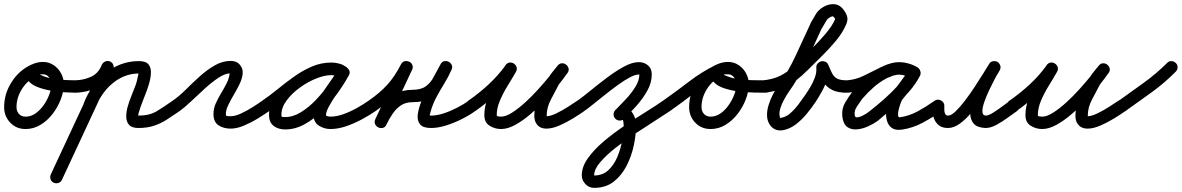

<svg xmlns="http://www.w3.org/2000/svg" viewBox="-40 -590 5724 930"><path d="M137 -222Q94 -202 67 -160Q40 -118 40 -71Q40 -51 52 -38Q64 -25 84 -25Q110 -25 132.5 -41Q155 -57 172 -81.5Q189 -106 199 -133Q209 -160 209 -183Q209 -199 198 -214.5Q187 -230 169 -230Q164 -230 156.5 -230Q149 -230 148 -228Q148 -228 148 -228Q148 -228 148 -228Q148 -228 148 -228Q148 -228 148 -228Q148 -227 147.5 -229.5Q147 -232 147 -234Q149 -237 152 -232.5Q155 -228 157 -227Q192 -210 237.5 -205.5Q283 -201 321 -201Q334 -201 342.5 -192Q351 -183 351 -171Q351 -158 342 -149.5Q333 -141 321 -141Q304 -141 273 -143Q242 -145 206.5 -151Q171 -157 141.5 -168.5Q112 -180 96.5 -199.5Q81 -219 92 -248Q92 -248 92 -248Q92 -248 92 -248Q92 -248 92 -248Q92 -248 92 -248Q100 -273 123 -281.5Q146 -290 169 -290Q197 -290 220 -274.5Q243 -259 256 -234.5Q269 -210 269 -183Q269 -147 254.5 -109Q240 -71 215 -38.5Q190 -6 156.5 14.5Q123 35 84 35Q39 35 9.5 4Q-20 -27 -20 -71Q-20 -136 16.5 -193Q53 -250 112 -277Q123 -282 134.5 -277.5Q146 -273 152 -262Q157 -251 152.5 -239Q148 -227 137 -222Z M291 -171Q291 -183 299.5 -192Q308 -201 321 -201Q362 -201 399.5 -217.5Q437 -234 453 -276Q458 -287 469.5 -292Q481 -297 492 -292Q504 -288 508.5 -276.5Q513 -265 509 -253Q486 -195 433.5 -168Q381 -141 321 -141Q309 -141 300 -149.5Q291 -158 291 -171ZM494 -292Q505 -286 509 -274.5Q513 -263 508 -252Q446 -119 384 14.5Q322 148 260 281Q255 292 243.5 296Q232 300 220 295Q209 290 205 278.5Q201 267 206 255Q268 122 330 -11Q392 -144 454 -277Q459 -288 470.5 -292.5Q482 -297 494 -292ZM382 -49Q371 -53 366 -64.5Q361 -76 365 -88Q383 -136 414.5 -178Q446 -220 488 -249Q555 -294 633 -294Q667 -294 679.5 -278Q692 -262 691 -237Q690 -212 682.5 -186.5Q675 -161 668 -143Q664 -132 656.5 -113.5Q649 -95 642 -75.5Q635 -56 631.5 -43Q628 -30 631 -30Q684 -30 719.5 -51.5Q755 -73 796 -102Q806 -109 818 -106.5Q830 -104 838 -94Q845 -84 842.5 -72Q840 -60 830 -52Q798 -30 768.5 -11Q739 8 706 19Q673 30 631 30Q599 30 585.5 15Q572 0 571.5 -23.5Q571 -47 578.5 -73.5Q586 -100 596 -124.5Q606 -149 612 -165Q620 -184 624 -201.5Q628 -219 632 -239Q632 -240 633 -237Q634 -234 633 -234Q573 -234 522 -199Q487 -175 461.5 -140Q436 -105 421 -66Q417 -55 405.5 -50Q394 -45 382 -49Z M796 -102Q828 -124 860.5 -156.5Q893 -189 928 -220.5Q963 -252 1000.5 -273.5Q1038 -295 1078 -295Q1091 -295 1102.5 -290.5Q1114 -286 1122 -276Q1138 -257 1135.5 -233Q1133 -209 1120.5 -183Q1108 -157 1092.5 -131Q1077 -105 1065.5 -81Q1054 -57 1054 -38Q1054 -28 1060.5 -27.5Q1067 -27 1077 -27Q1099 -27 1128 -40.5Q1157 -54 1184.5 -71.5Q1212 -89 1230 -102Q1240 -109 1252 -106.5Q1264 -104 1272 -94Q1279 -84 1276.5 -72Q1274 -60 1264 -52Q1241 -36 1208.5 -16Q1176 4 1141.5 18.5Q1107 33 1077 33Q1043 33 1018.5 17Q994 1 994 -38Q994 -64 1005 -89Q1016 -114 1031 -138.5Q1046 -163 1058.5 -188Q1071 -213 1073 -239Q1074 -244 1077 -239.5Q1080 -235 1078 -235Q1051 -235 1018.5 -213.5Q986 -192 951.5 -160.5Q917 -129 885.5 -99Q854 -69 830 -52Q820 -45 808 -47.5Q796 -50 788 -60Q781 -70 783.5 -82Q786 -94 796 -102Z M1230 -102Q1268 -128 1306.5 -159.5Q1345 -191 1386 -220Q1427 -249 1471.5 -268Q1516 -287 1565 -287Q1584 -287 1603 -282Q1622 -277 1637 -265Q1649 -257 1650 -245.5Q1651 -234 1645 -225Q1639 -216 1628 -212Q1617 -208 1605 -215Q1586 -226 1563 -226Q1532 -226 1491 -209.5Q1450 -193 1411.5 -165Q1373 -137 1348 -103Q1323 -69 1323 -34Q1323 -24 1327 -23.5Q1331 -23 1342 -23Q1380 -23 1418.5 -47Q1457 -71 1491.5 -107.5Q1526 -144 1553 -183Q1580 -222 1597 -252Q1604 -266 1616 -268Q1628 -270 1637 -264Q1647 -259 1652 -248Q1657 -237 1649 -224Q1640 -206 1622 -180.5Q1604 -155 1585 -126.5Q1566 -98 1552.5 -73Q1539 -48 1539 -32Q1539 -28 1548.5 -26.5Q1558 -25 1560 -25Q1590 -25 1623.5 -37Q1657 -49 1689 -67Q1721 -85 1745 -102Q1755 -109 1767 -106.5Q1779 -104 1787 -94Q1794 -84 1791.5 -72Q1789 -60 1779 -52Q1750 -32 1713 -12Q1676 8 1636.5 21.5Q1597 35 1560 35Q1530 35 1504.5 18.5Q1479 2 1479 -32Q1479 -59 1492 -87.5Q1505 -116 1524.5 -145Q1544 -174 1563.5 -201Q1583 -228 1597 -252Q1604 -266 1616 -268Q1628 -270 1637 -264Q1647 -259 1652 -248Q1657 -237 1649 -224Q1628 -185 1596 -140Q1564 -95 1523 -54.5Q1482 -14 1436 11.5Q1390 37 1342 37Q1307 37 1285 19.5Q1263 2 1263 -34Q1263 -72 1282.5 -108.5Q1302 -145 1334.5 -177Q1367 -209 1406.5 -233.5Q1446 -258 1487 -272Q1528 -286 1563 -286Q1602 -286 1635 -267Q1647 -260 1648 -248Q1649 -236 1643 -226Q1637 -217 1625.5 -212.5Q1614 -208 1603 -217Q1594 -222 1584 -224.5Q1574 -227 1565 -227Q1523 -227 1483 -208.5Q1443 -190 1405.5 -162.5Q1368 -135 1332.5 -105Q1297 -75 1264 -52Q1254 -45 1241.5 -47.5Q1229 -50 1222 -60Q1215 -70 1217.5 -82.5Q1220 -95 1230 -102Z M1745 -102Q1799 -139 1835.5 -179Q1872 -219 1902 -278Q1909 -291 1920.5 -293.5Q1932 -296 1942 -291Q1952 -287 1957 -276Q1962 -265 1956 -252Q1925 -186 1894 -119.5Q1863 -53 1832 13Q1826 26 1814.5 28.5Q1803 31 1792 26Q1782 22 1777 11Q1772 0 1778 -13Q1797 -51 1821 -83.5Q1845 -116 1878 -135.5Q1911 -155 1958 -155Q1999 -155 2022.5 -172Q2046 -189 2061 -217.5Q2076 -246 2094 -279Q2100 -291 2111.5 -293.5Q2123 -296 2133 -291Q2143 -286 2148 -275.5Q2153 -265 2147 -252Q2132 -218 2112 -185.5Q2092 -153 2074 -119.5Q2056 -86 2046 -50Q2043 -36 2041.5 -33Q2040 -30 2048 -30Q2076 -30 2109.5 -41Q2143 -52 2174.5 -68.5Q2206 -85 2229 -101Q2239 -109 2251 -107Q2263 -105 2270 -94Q2278 -84 2276 -72Q2274 -60 2263 -53Q2236 -33 2198.5 -14Q2161 5 2121.5 17.5Q2082 30 2048 30Q2009 30 1994.5 12Q1980 -6 1983.5 -35Q1987 -64 2001 -99Q2015 -134 2033.5 -168.5Q2052 -203 2068.5 -232Q2085 -261 2093 -277Q2099 -290 2110.5 -292.5Q2122 -295 2132 -290Q2143 -285 2148 -274Q2153 -263 2146 -250Q2123 -207 2101 -171.5Q2079 -136 2046 -115.5Q2013 -95 1958 -95Q1924 -95 1901 -79Q1878 -63 1861.5 -38.5Q1845 -14 1832 13Q1826 27 1814 29.5Q1802 32 1792 27Q1782 22 1777 11.5Q1772 1 1778 -13Q1809 -79 1840 -145Q1871 -211 1902 -277Q1908 -291 1920 -293Q1932 -295 1942 -290Q1952 -285 1957 -274.5Q1962 -264 1956 -251Q1922 -185 1880.5 -139.5Q1839 -94 1779 -52Q1769 -45 1756.5 -47.5Q1744 -50 1737 -60Q1730 -70 1732.5 -82.5Q1735 -95 1745 -102Z M2228 -102Q2279 -137 2326 -180.5Q2373 -224 2409 -274Q2417 -286 2428.5 -287Q2440 -288 2449 -282Q2458 -276 2462 -265.5Q2466 -255 2459 -242Q2442 -212 2420 -176.5Q2398 -141 2382 -104Q2366 -67 2366 -32Q2366 -27 2375 -26Q2384 -25 2387 -25Q2410 -25 2440.5 -44.5Q2471 -64 2504 -94Q2537 -124 2567.5 -158Q2598 -192 2622.5 -222Q2647 -252 2660 -270Q2668 -282 2680 -282.5Q2692 -283 2701 -276Q2710 -269 2713.5 -257.5Q2717 -246 2707 -234Q2697 -222 2686.5 -209Q2676 -196 2668 -182Q2668 -182 2668 -182Q2668 -182 2668 -182Q2668 -183 2668 -183Q2668 -183 2668 -183Q2650 -148 2629 -109Q2608 -70 2608 -30Q2608 -25 2609 -24Q2609 -24 2609 -24Q2609 -24 2608 -24Q2608 -24 2608 -24.5Q2608 -25 2608 -25Q2611 -19 2608 -20.5Q2605 -22 2603.5 -24.5Q2602 -27 2607 -27Q2626 -27 2655 -41Q2684 -55 2712 -73Q2740 -91 2756 -102Q2766 -109 2778 -106.5Q2790 -104 2798 -94Q2805 -84 2802.5 -72Q2800 -60 2790 -52Q2769 -37 2736.5 -17Q2704 3 2669.5 18Q2635 33 2607 33Q2571 33 2556 5Q2556 5 2556 4.5Q2556 4 2556 4Q2555 4 2555 4Q2555 4 2555 4Q2548 -11 2548 -30Q2548 -79 2570.5 -124Q2593 -169 2616 -211Q2616 -211 2616 -211Q2616 -211 2616 -212Q2616 -212 2616 -212Q2616 -212 2616 -212Q2625 -228 2637 -242.5Q2649 -257 2661 -272Q2670 -283 2681.5 -283.5Q2693 -284 2702 -277Q2711 -270 2714 -259Q2717 -248 2708 -236Q2691 -211 2663.5 -176.5Q2636 -142 2601.5 -105.5Q2567 -69 2529.5 -37Q2492 -5 2455.5 15Q2419 35 2387 35Q2357 35 2331.5 19Q2306 3 2306 -32Q2306 -74 2322.5 -115.5Q2339 -157 2363 -196.5Q2387 -236 2407 -272Q2414 -284 2426 -285Q2438 -286 2447 -280Q2457 -273 2461.5 -262Q2466 -251 2457 -240Q2418 -185 2367.5 -137.5Q2317 -90 2262 -52Q2252 -45 2239.5 -47.5Q2227 -50 2220 -60Q2213 -70 2215.5 -82.5Q2218 -95 2228 -102Z M2754 -100Q2782 -120 2820.5 -151.5Q2859 -183 2901 -214.5Q2943 -246 2982.5 -267.5Q3022 -289 3054 -289Q3080 -289 3098.5 -273.5Q3117 -258 3117 -230Q3117 -189 3095 -150Q3073 -111 3042 -76.5Q3011 -42 2983 -15Q2974 -6 2962 -6Q2950 -6 2941 -15Q2932 -24 2932 -36Q2932 -48 2941 -57Q2961 -78 2988.5 -106.5Q3016 -135 3036.5 -167.5Q3057 -200 3057 -230Q3057 -229 3054 -229Q3037 -229 3010.5 -215Q2984 -201 2953 -178.5Q2922 -156 2890.5 -131Q2859 -106 2832.5 -84.5Q2806 -63 2788 -51Q2778 -44 2766 -46Q2754 -48 2746 -58Q2739 -69 2741.5 -81Q2744 -93 2754 -100ZM2935 -23Q2930 -35 2934 -46.5Q2938 -58 2949 -63Q2978 -77 2998.5 -66Q3019 -55 3030 -32Q3041 -9 3041 17Q3041 62 3030 114Q3019 166 2995 213Q2971 260 2932.5 290Q2894 320 2838 320Q2813 320 2795.5 301.5Q2778 283 2778 259Q2778 218 2807.5 176.5Q2837 135 2883.5 95.5Q2930 56 2983.5 20Q3037 -16 3087 -47Q3137 -78 3171 -102Q3181 -109 3193 -106.5Q3205 -104 3213 -94Q3220 -84 3217.5 -72Q3215 -60 3205 -52Q3177 -33 3132 -4.5Q3087 24 3036.5 57.5Q2986 91 2941 126.5Q2896 162 2867 196Q2838 230 2838 259Q2838 260 2839 260Q2838 260 2838 260Q2879 260 2906.5 234.5Q2934 209 2950.5 169.5Q2967 130 2974 89Q2981 48 2981 17Q2981 10 2979.5 0Q2978 -10 2975 -9Q2963 -4 2951.5 -8Q2940 -12 2935 -23Z M3171 -102Q3234 -146 3297 -194.5Q3360 -243 3429 -276Q3443 -283 3453.5 -277.5Q3464 -272 3469 -262Q3474 -252 3471 -240Q3468 -228 3455 -222Q3412 -202 3385 -160Q3358 -118 3358 -71Q3358 -51 3370 -38Q3382 -25 3402 -25Q3428 -25 3450.5 -41Q3473 -57 3490 -81.5Q3507 -106 3517 -133Q3527 -160 3527 -183Q3527 -199 3516 -214.5Q3505 -230 3487 -230Q3482 -230 3474.5 -230Q3467 -230 3466 -228Q3466 -228 3466 -228Q3466 -228 3466 -228Q3466 -228 3466 -228Q3466 -228 3466 -228Q3466 -227 3467.5 -226.5Q3469 -226 3477 -223Q3504 -211 3537.5 -206.5Q3571 -202 3605.5 -201.5Q3640 -201 3669 -201Q3681 -201 3690 -192Q3699 -183 3699 -171Q3699 -159 3690 -150Q3681 -141 3669 -141Q3652 -141 3617.5 -141.5Q3583 -142 3542.5 -146.5Q3502 -151 3467.5 -162.5Q3433 -174 3415.5 -194.5Q3398 -215 3410 -248Q3410 -248 3410 -248Q3410 -248 3410 -248Q3410 -248 3410 -248Q3410 -248 3410 -248Q3418 -273 3441 -281.5Q3464 -290 3487 -290Q3515 -290 3538 -274.5Q3561 -259 3574 -234.5Q3587 -210 3587 -183Q3587 -147 3572.5 -109Q3558 -71 3533 -38.5Q3508 -6 3474.5 14.5Q3441 35 3402 35Q3357 35 3327.5 4Q3298 -27 3298 -71Q3298 -136 3334.5 -193Q3371 -250 3430 -277Q3443 -283 3454 -277.5Q3465 -272 3469 -262Q3474 -252 3471.5 -240.5Q3469 -229 3456 -223Q3389 -190 3327.5 -142.5Q3266 -95 3205 -52Q3195 -45 3182.5 -47.5Q3170 -50 3163 -60Q3156 -70 3158.5 -82.5Q3161 -95 3171 -102Z M3630 -168Q3629 -180 3636.5 -189.5Q3644 -199 3657 -201Q3696 -205 3725.5 -217Q3755 -229 3780.5 -249Q3806 -269 3836 -298Q3860 -323 3894 -356.5Q3928 -390 3958.5 -426Q3989 -462 4004 -494Q4006 -500 4002.5 -503Q3999 -506 3996 -510Q3993 -513 3981.5 -507Q3970 -501 3964 -492Q3952 -471 3939 -449Q3939 -449 3940 -450Q3940 -452 3940 -452Q3904 -372 3866.5 -292Q3829 -212 3778 -141Q3768 -126 3757 -106Q3746 -86 3739.5 -64.5Q3733 -43 3737 -25Q3738 -20 3738.5 -19Q3739 -18 3741 -19Q3766 -22 3788 -41.5Q3810 -61 3828 -85Q3846 -109 3859 -128Q3871 -145 3884.5 -167.5Q3898 -190 3907 -214.5Q3916 -239 3914 -261Q3913 -274 3920 -282Q3927 -290 3937 -293Q3946 -295 3956.5 -291.5Q3967 -288 3972 -276Q3982 -252 3990.5 -235Q3999 -218 4014.5 -209.5Q4030 -201 4062 -201Q4074 -201 4083 -192.5Q4092 -184 4092 -171Q4092 -159 4083.5 -150Q4075 -141 4062 -141Q4018 -141 3991.5 -154Q3965 -167 3948.5 -192Q3932 -217 3916 -252Q3911 -264 3919 -272.5Q3927 -281 3939 -284Q3951 -287 3962 -283.5Q3973 -280 3974 -267Q3977 -237 3967 -206.5Q3957 -176 3941 -147Q3925 -118 3909 -94Q3891 -67 3867 -38Q3843 -9 3814 13Q3785 35 3751 41Q3715 46 3693 20Q3677 0 3675.5 -26Q3674 -52 3682.5 -80Q3691 -108 3704 -133Q3717 -158 3730 -175Q3779 -245 3815 -322.5Q3851 -400 3886 -476Q3886 -476 3886 -478Q3887 -479 3887 -479Q3893 -490 3899.5 -500.5Q3906 -511 3912 -522Q3924 -542 3947.5 -556Q3971 -570 3996.5 -570Q4022 -570 4040 -550Q4056 -532 4062.5 -513Q4069 -494 4058 -470Q4041 -431 4009.5 -393Q3978 -355 3942.5 -320Q3907 -285 3878 -256Q3844 -222 3813 -198Q3782 -174 3746 -160Q3710 -146 3663 -141Q3651 -140 3641.5 -147.5Q3632 -155 3630 -168Z M4019 -171Q4019 -183 4028 -192Q4037 -201 4049 -201Q4051 -201 4052.5 -201Q4054 -201 4056 -201Q4058 -201 4060.5 -201Q4063 -201 4065 -201Q4065 -201 4064 -201Q4062 -201 4063 -201Q4104 -204 4143.5 -223Q4183 -242 4220 -261Q4220 -261 4220 -261.5Q4220 -262 4221 -262Q4221 -262 4221 -262Q4221 -262 4221 -262Q4251 -276 4278.5 -284Q4306 -292 4340 -287Q4340 -287 4340 -287Q4340 -287 4340 -287Q4340 -287 4340 -287Q4340 -287 4340 -287Q4357 -284 4373 -278.5Q4389 -273 4403 -264Q4416 -256 4417.5 -244Q4419 -232 4413 -223Q4408 -213 4396.5 -209Q4385 -205 4372 -212Q4357 -222 4340 -226Q4340 -226 4340 -226Q4340 -226 4340 -226Q4340 -226 4340 -226Q4340 -226 4340 -226Q4313 -232 4288 -224Q4288 -224 4287.5 -224Q4287 -224 4287 -224Q4287 -224 4286.5 -224Q4286 -224 4286 -224Q4278 -222 4270 -218.5Q4262 -215 4254 -211Q4254 -211 4254.5 -211Q4255 -211 4255 -211Q4255 -211 4255 -211Q4255 -211 4255 -211Q4221 -193 4192 -167.5Q4163 -142 4138 -113Q4138 -112 4139 -114Q4139 -115 4139 -115Q4127 -97 4112 -76Q4097 -55 4100 -33Q4101 -21 4111.5 -21.5Q4122 -22 4135.5 -28.5Q4149 -35 4160 -42.5Q4171 -50 4174 -53Q4205 -77 4242 -109.5Q4279 -142 4311.5 -178Q4344 -214 4362 -249Q4368 -262 4380 -263.5Q4392 -265 4402 -259Q4412 -253 4417 -242Q4422 -231 4414 -219Q4404 -205 4394 -191Q4378 -170 4362.5 -148.5Q4347 -127 4330 -107Q4330 -107 4330 -107Q4330 -107 4330 -107Q4331 -107 4331 -107.5Q4331 -108 4331 -108Q4327 -103 4322 -89Q4317 -75 4313 -59Q4309 -43 4310 -31.5Q4311 -20 4320 -22Q4320 -22 4320 -22Q4320 -22 4320 -22Q4320 -22 4320 -22Q4320 -22 4320 -22Q4366 -29 4407.5 -52Q4449 -75 4487 -102Q4497 -109 4509 -106.5Q4521 -104 4529 -94Q4536 -84 4533.5 -72Q4531 -60 4521 -52Q4478 -22 4430 4Q4382 30 4328 38Q4328 38 4328 38Q4328 38 4328 38Q4328 38 4328 38Q4328 38 4328 38Q4297 42 4280 30Q4263 18 4256.5 -4.5Q4250 -27 4252 -53.5Q4254 -80 4262.5 -104.5Q4271 -129 4283 -144Q4283 -144 4283 -144.5Q4283 -145 4284 -145Q4284 -145 4284 -145Q4284 -145 4284 -145Q4301 -165 4316 -186Q4331 -207 4346 -227Q4355 -239 4364 -253Q4372 -264 4383.5 -265.5Q4395 -267 4404 -262Q4413 -257 4417.5 -246Q4422 -235 4416 -223Q4396 -183 4361 -143.5Q4326 -104 4286 -68.5Q4246 -33 4212 -5Q4193 9 4166 21.5Q4139 34 4111.5 36.5Q4084 39 4064.5 25.5Q4045 12 4040 -25Q4036 -63 4053 -92Q4070 -121 4091 -149Q4091 -149 4091 -150Q4092 -151 4092 -151Q4121 -185 4154.5 -214.5Q4188 -244 4227 -265Q4227 -265 4227 -265Q4227 -265 4227 -265Q4227 -265 4227.5 -265Q4228 -265 4228 -265Q4238 -270 4249 -274.5Q4260 -279 4272 -282Q4272 -282 4271.5 -282Q4271 -282 4271 -282Q4271 -282 4270.5 -282Q4270 -282 4270 -282Q4311 -294 4354 -284Q4354 -284 4354 -284Q4354 -284 4354 -284Q4354 -284 4354 -284Q4354 -284 4354 -284Q4380 -278 4404 -264Q4416 -256 4417.5 -244Q4419 -232 4414 -222Q4408 -213 4396.5 -209Q4385 -205 4373 -212Q4362 -218 4351.5 -221.5Q4341 -225 4330 -227Q4330 -227 4330 -227Q4330 -227 4330 -227Q4330 -227 4330 -227Q4330 -227 4330 -227Q4306 -231 4287 -224Q4268 -217 4247 -208Q4247 -208 4247 -208Q4247 -208 4247 -208Q4248 -208 4248 -208.5Q4248 -209 4248 -209Q4206 -186 4161 -165.5Q4116 -145 4067 -141Q4067 -141 4066 -141Q4065 -141 4065 -141Q4063 -141 4060.5 -141Q4058 -141 4056 -141Q4054 -141 4052.5 -141Q4051 -141 4049 -141Q4037 -141 4028 -150Q4019 -159 4019 -171Z M4504 -107Q4516 -107 4525 -98Q4534 -89 4534 -77Q4534 -70 4534 -58.5Q4534 -47 4538 -38.5Q4542 -30 4552 -30Q4567 -30 4588.5 -50.5Q4610 -71 4634 -102.5Q4658 -134 4681 -169Q4704 -204 4722.5 -234Q4741 -264 4751 -280Q4759 -292 4770.5 -293.5Q4782 -295 4792 -290Q4801 -284 4805 -272.5Q4809 -261 4802 -249Q4799 -243 4796 -238Q4793 -233 4789 -227Q4786 -222 4775 -201Q4764 -180 4750.5 -151.5Q4737 -123 4727.5 -95.5Q4718 -68 4718.5 -49.5Q4719 -31 4735 -30Q4735 -30 4735 -30Q4735 -30 4735 -30Q4734 -30 4734 -30Q4734 -30 4734 -30Q4748 -30 4771 -44.5Q4794 -59 4816.5 -76Q4839 -93 4852 -102Q4862 -109 4874 -106.5Q4886 -104 4894 -94Q4901 -84 4898.5 -72Q4896 -60 4886 -52Q4867 -39 4840.5 -19.5Q4814 0 4786 15Q4758 30 4734 30Q4734 30 4734 30Q4734 30 4733 30Q4733 30 4733 30Q4733 30 4733 30Q4693 28 4676.5 9Q4660 -10 4659.5 -40.5Q4659 -71 4669.5 -106Q4680 -141 4695.5 -175Q4711 -209 4726.5 -237Q4742 -265 4750 -279Q4758 -292 4770 -293.5Q4782 -295 4791 -289Q4801 -283 4805 -271.5Q4809 -260 4801 -248Q4787 -225 4766 -190.5Q4745 -156 4719.5 -117.5Q4694 -79 4666 -45.5Q4638 -12 4609 9Q4580 30 4552 30Q4521 30 4504 14Q4487 -2 4480.5 -26.5Q4474 -51 4474 -77Q4474 -89 4483 -98Q4492 -107 4504 -107Z M4849 -102Q4900 -137 4947 -180.5Q4994 -224 5030 -274Q5038 -286 5049.5 -287Q5061 -288 5070 -282Q5079 -276 5083 -265.5Q5087 -255 5080 -242Q5063 -212 5041 -176.5Q5019 -141 5003 -104Q4987 -67 4987 -32Q4987 -27 4996 -26Q5005 -25 5008 -25Q5031 -25 5061.5 -44.5Q5092 -64 5125 -94Q5158 -124 5188.5 -158Q5219 -192 5243.5 -222Q5268 -252 5281 -270Q5289 -282 5301 -282.5Q5313 -283 5322 -276Q5331 -269 5334.5 -257.5Q5338 -246 5328 -234Q5318 -222 5307.5 -209Q5297 -196 5289 -182Q5289 -182 5289 -182Q5289 -182 5289 -182Q5289 -183 5289 -183Q5289 -183 5289 -183Q5271 -148 5250 -109Q5229 -70 5229 -30Q5229 -25 5230 -24Q5230 -24 5230 -24Q5230 -24 5229 -24Q5229 -24 5229 -24.5Q5229 -25 5229 -25Q5232 -19 5229 -20.5Q5226 -22 5224.5 -24.5Q5223 -27 5228 -27Q5247 -27 5276 -41Q5305 -55 5333 -73Q5361 -91 5377 -102Q5387 -109 5399 -106.5Q5411 -104 5419 -94Q5426 -84 5423.5 -72Q5421 -60 5411 -52Q5390 -37 5357.5 -17Q5325 3 5290.5 18Q5256 33 5228 33Q5192 33 5177 5Q5177 5 5177 4.5Q5177 4 5177 4Q5176 4 5176 4Q5176 4 5176 4Q5169 -11 5169 -30Q5169 -79 5191.5 -124Q5214 -169 5237 -211Q5237 -211 5237 -211Q5237 -211 5237 -212Q5237 -212 5237 -212Q5237 -212 5237 -212Q5246 -228 5258 -242.5Q5270 -257 5282 -272Q5291 -283 5302.5 -283.5Q5314 -284 5323 -277Q5332 -270 5335 -259Q5338 -248 5329 -236Q5312 -211 5284.5 -176.5Q5257 -142 5222.5 -105.5Q5188 -69 5150.5 -37Q5113 -5 5076.5 15Q5040 35 5008 35Q4978 35 4952.5 19Q4927 3 4927 -32Q4927 -74 4943.5 -115.5Q4960 -157 4984 -196.5Q5008 -236 5028 -272Q5035 -284 5047 -285Q5059 -286 5068 -280Q5078 -273 5082.5 -262Q5087 -251 5078 -240Q5039 -185 4988.5 -137.5Q4938 -90 4883 -52Q4873 -45 4860.5 -47.5Q4848 -50 4841 -60Q4834 -70 4836.5 -82.5Q4839 -95 4849 -102Z M5376 -100Q5436 -143 5498 -187.5Q5560 -232 5613 -285Q5621 -294 5633.5 -294Q5646 -294 5655 -285Q5664 -277 5664 -264.5Q5664 -252 5655 -243Q5601 -188 5537 -142Q5473 -96 5410 -51Q5400 -44 5388 -46Q5376 -48 5369 -58Q5361 -68 5363 -80.5Q5365 -93 5376 -100Z"/></svg>

Font: FRB American Cursive Guidelines Arrows
Style: Bold Italic
Weight: 700
Italic angle: -25°
Version: Version 2.0;Modular Font Editor K font №1